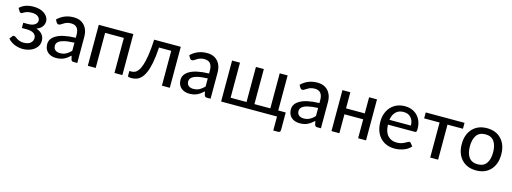

<svg xmlns="http://www.w3.org/2000/svg" viewBox="-10 -1322 6134 2299"><g transform="rotate(15 3057.0 -172.5)"><path d="M209.5 7Q161 7 111.2 -11.8Q61.5 -30.5 25 -72.5L52.5 -108.5Q59 -117.5 71 -117.5Q77.5 -117.5 84.8 -113.5Q92 -109.5 100.5 -103.5Q110.5 -96 124.5 -88Q138.5 -80 157.8 -74.2Q177 -68.5 203 -68.5Q256 -68.5 285.2 -93Q314.5 -117.5 314.5 -154.5Q314.5 -190 285 -211.5Q255.5 -233 194 -233H136.5V-298H194Q248 -298 278 -318.2Q308 -338.5 308 -370.5Q308 -399.5 281.8 -420Q255.5 -440.5 203.5 -440.5Q164.5 -440.5 140.8 -431.2Q117 -422 103.5 -412.8Q90 -403.5 81 -403.5Q74 -403.5 69.2 -406.2Q64.5 -409 59 -417.5L36.5 -455Q99.5 -516 206 -516Q268 -516 310.5 -497Q353 -478 375 -447.5Q397 -417 397 -382.5Q397 -362.5 388.2 -341Q379.5 -319.5 359.8 -301Q340 -282.5 307 -271Q354 -256 380.8 -224.2Q407.5 -192.5 407.5 -146Q407.5 -99 379.8 -64.5Q352 -30 307 -11.5Q262 7 209.5 7Z M623.5 8Q583.5 8 550.8 -6.8Q518 -21.5 498.8 -51.8Q479.5 -82 479.5 -127.5Q479.5 -193 548.5 -235Q626.5 -282.5 790.5 -287V-324Q790.5 -439 694 -439Q667.5 -439 648.2 -433.5Q629 -428 614.8 -420Q600.5 -412 589.5 -404.5Q578.5 -397 569.5 -392.2Q560.5 -387.5 551 -387.5Q533 -387.5 522 -405.5L504.5 -437Q586 -517.5 706 -517.5Q764 -517.5 804 -493Q844 -468.5 865 -425Q886 -381.5 886 -324V0H842.5Q828 0 820.2 -4.8Q812.5 -9.5 808.5 -22.5L798 -67.5Q760 -31.5 720.2 -11.8Q680.5 8 623.5 8ZM653 -60Q697.5 -60 729.8 -77.5Q762 -95 790.5 -125.5V-226Q711.5 -223 663.5 -211Q615.5 -199 594.2 -179Q573 -159 573 -132.5Q573 -94.5 596.2 -77.2Q619.5 -60 653 -60Z M1445 0H1347V-434.5H1114.5V0H1016.5V-508H1445Z M1558.5 7Q1513 7 1513 -7.5V-69H1540Q1560 -69 1580.8 -78Q1601.5 -87 1621 -112.8Q1640.5 -138.5 1657 -187.2Q1673.5 -236 1685.5 -314.5Q1697.5 -393 1703 -508H2033V0H1935V-432H1783.5Q1776.5 -317.5 1761 -239Q1745.5 -160.5 1723 -111.5Q1700.5 -62.5 1673.5 -36.8Q1646.5 -11 1617.2 -2Q1588 7 1558.5 7Z M2276 8Q2236 8 2203.2 -6.8Q2170.5 -21.5 2151.2 -51.8Q2132 -82 2132 -127.5Q2132 -193 2201 -235Q2279 -282.5 2443 -287V-324Q2443 -439 2346.5 -439Q2320 -439 2300.8 -433.5Q2281.5 -428 2267.2 -420Q2253 -412 2242 -404.5Q2231 -397 2222 -392.2Q2213 -387.5 2203.5 -387.5Q2185.5 -387.5 2174.5 -405.5L2157 -437Q2238.5 -517.5 2358.5 -517.5Q2416.5 -517.5 2456.5 -493Q2496.5 -468.5 2517.5 -425Q2538.5 -381.5 2538.5 -324V0H2495Q2480.5 0 2472.8 -4.8Q2465 -9.5 2461 -22.5L2450.5 -67.5Q2412.5 -31.5 2372.8 -11.8Q2333 8 2276 8ZM2305.5 -60Q2350 -60 2382.2 -77.5Q2414.5 -95 2443 -125.5V-226Q2364 -223 2316 -211Q2268 -199 2246.8 -179Q2225.5 -159 2225.5 -132.5Q2225.5 -94.5 2248.8 -77.2Q2272 -60 2305.5 -60Z M3422.5 173.5H3362V0H2669V-508H2767V-73.5H2964.5V-508H3062.5V-73.5H3259.5V-508H3357.5V-73.5H3450.5V144Q3450.5 171.5 3422.5 173.5Z M3644 8Q3604 8 3571.2 -6.8Q3538.5 -21.5 3519.2 -51.8Q3500 -82 3500 -127.5Q3500 -193 3569 -235Q3647 -282.5 3811 -287V-324Q3811 -439 3714.5 -439Q3688 -439 3668.8 -433.5Q3649.5 -428 3635.2 -420Q3621 -412 3610 -404.5Q3599 -397 3590 -392.2Q3581 -387.5 3571.5 -387.5Q3553.5 -387.5 3542.5 -405.5L3525 -437Q3606.5 -517.5 3726.5 -517.5Q3784.5 -517.5 3824.5 -493Q3864.5 -468.5 3885.5 -425Q3906.5 -381.5 3906.5 -324V0H3863Q3848.5 0 3840.8 -4.8Q3833 -9.5 3829 -22.5L3818.5 -67.5Q3780.5 -31.5 3740.8 -11.8Q3701 8 3644 8ZM3673.5 -60Q3718 -60 3750.2 -77.5Q3782.5 -95 3811 -125.5V-226Q3732 -223 3684 -211Q3636 -199 3614.8 -179Q3593.5 -159 3593.5 -132.5Q3593.5 -94.5 3616.8 -77.2Q3640 -60 3673.5 -60Z M4465.5 0H4367.5V-234.5H4135V0H4037V-508H4135V-308H4367.5V-508H4465.5Z M4817 7Q4747 7 4691.8 -24.2Q4636.5 -55.5 4604.8 -116Q4573 -176.5 4573 -264.5Q4573 -335 4601.8 -392Q4630.5 -449 4684.2 -482.5Q4738 -516 4812 -516Q4874 -516 4922.2 -489.2Q4970.5 -462.5 4998.5 -411.8Q5026.5 -361 5026.5 -288Q5026.5 -265.5 5021.5 -257.8Q5016.5 -250 5003 -250H4670Q4673.5 -158.5 4715 -114Q4756.5 -69.5 4825.5 -69.5Q4854 -69.5 4875.5 -75.2Q4897 -81 4913.5 -88.8Q4930 -96.5 4942 -104Q4951.5 -109.5 4959.2 -113.2Q4967 -117 4973 -117Q4985 -117 4991 -108L5019 -72.5Q4982.5 -31 4927.2 -12Q4872 7 4817 7ZM4938.5 -310Q4938.5 -369 4906 -407Q4873.5 -445 4814 -445Q4753 -445 4717.2 -409.2Q4681.5 -373.5 4672.5 -310Z M5359 0H5261V-434.5H5069.5V-508H5550.5V-434.5H5359Z M5829.5 7Q5717 7 5650.5 -63.8Q5584 -134.5 5584 -254.5Q5584 -374.5 5650.5 -445.2Q5717 -516 5829.5 -516Q5941.5 -516 6007.5 -445.2Q6073.5 -374.5 6073.5 -254.5Q6073.5 -134.5 6007.5 -63.8Q5941.5 7 5829.5 7ZM5829.5 -69Q5901.5 -69 5937 -117.5Q5972.5 -166 5972.5 -254Q5972.5 -342 5937 -391Q5901.5 -440 5829.5 -440Q5756 -440 5720.5 -391Q5685 -342 5685 -254Q5685 -166 5720.8 -117.5Q5756.5 -69 5829.5 -69Z"/></g></svg>

Font: Verano Sans Medium
Style: Regular
Weight: 500
Designer: Lukasz Dziedzic with Adam Twardoch and Botio Nikoltchev
Foundry: tyPoland Lukasz Dziedzic
Version: Version 3.001;December 28, 2019;FontCreator 12.0.0.2547 64-b